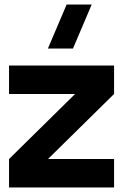

<svg xmlns="http://www.w3.org/2000/svg" viewBox="-20 -830 565 850"><path d="M303 -615H192L275 -810H386ZM20 0V-126L312.5 -414H20V-540H485V-414L192.5 -126H485V0Z"/></svg>

Font: Vela Sans ExtBd
Style: Regular
Weight: 800
Designer: Principal design: Mikhail Sharanda - project Manrope.
Design modification: Ravid Balaliev
Foundry: Mikhail Sharanda
Version: Version 1.001